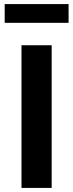

<svg xmlns="http://www.w3.org/2000/svg" viewBox="-20 -922 358 942"><path d="M85.5 0V-700H233.5V0ZM3 -810V-902H316.5V-810Z"/></svg>

Font: Geologica Roman SemiBold
Style: Regular
Weight: 600
Designer: Sindre Bremnes, Frode Helland
Foundry: Monokrom Skriftforlag AS
Version: Version 1.010;gftools[0.9.28]